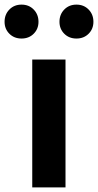

<svg xmlns="http://www.w3.org/2000/svg" viewBox="-62 -820 429 840"><path d="M79.1 0V-559.6H224.6V0ZM-42 -724.6Q-42 -756.8 -21 -778.3Q0 -799.8 32.2 -799.8Q64.5 -799.8 85.4 -778.3Q106.4 -756.8 106.4 -724.6Q106.4 -693.4 85.4 -672.4Q64.5 -651.4 32.2 -651.4Q0 -651.4 -21 -672.4Q-42 -693.4 -42 -724.6ZM198.2 -724.6Q198.2 -756.8 219.2 -778.3Q240.2 -799.8 272.5 -799.8Q304.7 -799.8 325.7 -778.3Q346.7 -756.8 346.7 -724.6Q346.7 -693.4 325.7 -672.4Q304.7 -651.4 272.5 -651.4Q240.2 -651.4 219.2 -672.4Q198.2 -693.4 198.2 -724.6Z"/></svg>

Font: Nasu
Style: Bold
Weight: 700
Designer: Ryoko NISHIZUKA (kana &amp; ideographs); Paul D. Hunt (Latin, Greek &amp; Cyrillic); Wenlong ZHANG (bopomofo); Sandoll C
Version: Version 2014.1215